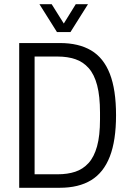

<svg xmlns="http://www.w3.org/2000/svg" viewBox="-20 -890 613 910"><path d="M71 0V-686H264Q353 -686 412 -651Q471 -616 500.5 -540.5Q530 -465 530 -344Q530 -224 500.5 -148Q471 -72 412 -36Q353 0 263 0ZM144 -64H254Q300 -64 336.5 -76Q373 -88 399.5 -117Q426 -146 440 -196.5Q454 -247 454 -324V-356Q454 -434 440.5 -485.5Q427 -537 400.5 -567Q374 -597 337 -609.5Q300 -622 254 -622H144ZM167 -870H225L299 -752H266L339 -870H397L314 -738H250Z"/></svg>

Font: Archivo Condensed Light
Style: Regular
Weight: 300
Width: 3
Designer: Hector Gatti
Foundry: Omnibus-Type
Version: Version 2.001